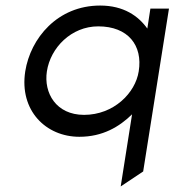

<svg xmlns="http://www.w3.org/2000/svg" viewBox="-20 -482 629 692"><path d="M71 -225C49 -83 146 11 266 11C350 11 410 -25 456 -70L415 190L496 136L589 -451H522L511 -379C479 -424 426 -462 341 -462C187 -462 90 -344 71 -225ZM149 -225C162 -310 237 -387 334 -387C442 -387 495 -318 480 -225C468 -147 390 -68 283 -68C182 -68 137 -147 149 -225Z"/></svg>

Font: Charger Pro
Style: ExtObl
Weight: 400
Designer: Jasper
Foundry: Cannot Into Space Fonts
Version: Version 1.09